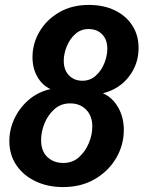

<svg xmlns="http://www.w3.org/2000/svg" viewBox="-20 -750 583 780"><path d="M236 10Q174 10 124.5 -13.5Q75 -37 46.5 -79Q18 -121 18 -177Q18 -225 39 -269Q60 -313 97.5 -345Q135 -377 185 -388Q151 -404 131.5 -438.5Q112 -473 112 -518Q112 -573 140.5 -621.5Q169 -670 220.5 -700Q272 -730 341 -730Q401 -730 446.5 -708Q492 -686 517.5 -646.5Q543 -607 543 -555Q543 -490 504 -439Q465 -388 398 -371Q436 -355 459.5 -314.5Q483 -274 483 -222Q483 -161 452 -108Q421 -55 365.5 -22.5Q310 10 236 10ZM315 -422Q346 -422 369 -442.5Q392 -463 404 -493.5Q416 -524 416 -552Q416 -589 395 -610.5Q374 -632 340 -632Q308 -632 285.5 -611.5Q263 -591 251 -561Q239 -531 239 -503Q239 -466 260 -444Q281 -422 315 -422ZM237 -88Q275 -88 301 -111.5Q327 -135 341 -169Q355 -203 355 -236Q355 -279 330 -304.5Q305 -330 265 -330Q227 -330 200.5 -306Q174 -282 160.5 -248Q147 -214 147 -181Q147 -136 172.5 -112Q198 -88 237 -88Z"/></svg>

Font: Instrument Sans SemiCondensed SemiBold Italic
Style: Regular
Weight: 600
Width: 4
Italic angle: -13°
Designer: Rodrigo Fuenzalida
Foundry: fragTYPE
Version: Version 1.000; ttfautohint (v1.8.4.7-5d5b);gftools[0.9.28]